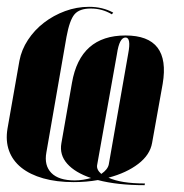

<svg xmlns="http://www.w3.org/2000/svg" viewBox="-27 -525 540 563"><path d="M109 -78Q102 -40 123.5 -18Q145 4 192 4Q205 4 217 2Q229 0 240 -3Q193 -19 170 -45Q147 -71 153 -105L184 -282Q208 -421 341 -421Q474 -421 450 -279L419 -106Q413 -71 378.5 -44.5Q344 -18 291 -4Q328 13 398 13L397 18Q317 18 260 3Q227 9 189 9Q139 9 100 -2Q61 -13 35.5 -33.5Q10 -54 -0.5 -83Q-11 -112 -5 -148L30 -347Q36 -379 55 -408Q74 -437 102 -458.5Q130 -480 164 -492.5Q198 -505 234 -505Q274 -505 305 -488L301 -483Q273 -500 239 -500Q206 -500 191.5 -483Q177 -466 168 -417ZM270 -15Q289 -28 292 -43L349 -368Q358 -415 341 -415Q323 -415 316 -367L258 -42Q255 -28 270 -15Z"/></svg>

Font: Moniqa Black Ita Display
Style: Italic
Weight: 900
Italic angle: -10°
Designer: Rajesh Rajput
Foundry: Rajesh Rajput
Version: Version 1.000